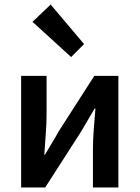

<svg xmlns="http://www.w3.org/2000/svg" viewBox="-20 -825 614 845"><path d="M73 0V-491H185V-322Q185 -284 181.5 -237.5Q178 -191 175 -144H178Q191 -167 209 -196.5Q227 -226 239 -248L395 -491H501V0H389V-169Q389 -207 392.5 -253.5Q396 -300 400 -347H396Q383 -324 365.5 -294.5Q348 -265 335 -243L179 0ZM293 -574 123 -729 203 -805 350 -631Z"/></svg>

Font: Processing Sans Pro Semibold
Style: Regular
Weight: 600
Designer: Paul D. Hunt
Foundry: Adobe Systems Incorporated
Version: Version 2.020;PS 2.000;hotconv 1.0.86;makeotf.lib2.5.63406